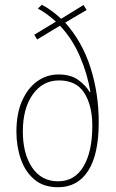

<svg xmlns="http://www.w3.org/2000/svg" viewBox="-20 -777 486 807"><path d="M156 -757Q180 -744 200 -729Q220 -714 237 -698L331 -756L344 -735L254 -682Q326 -601 360.5 -492.5Q395 -384 395 -263Q395 -128 350.5 -59Q306 10 224 10Q163 10 124.5 -22.5Q86 -55 67.5 -108.5Q49 -162 49 -224Q49 -299 72.5 -352.5Q96 -406 136 -435Q176 -464 226 -464Q279 -464 311 -439.5Q343 -415 357 -390H360Q348 -465 316 -539.5Q284 -614 232 -669L136 -611L124 -631L215 -686Q198 -702 178 -716.5Q158 -731 139 -741ZM228 -439Q160 -439 118 -380.5Q76 -322 76 -224Q76 -131 115 -73Q154 -15 224 -15Q294 -15 331 -77.5Q368 -140 368 -248Q368 -333 334.5 -386Q301 -439 228 -439Z"/></svg>

Font: Noto Sans Lao Looped Condensed Thin
Style: Regular
Weight: 100
Width: 3
Designer: Mark Frömberg, Ben Mitchell
Foundry: The Fontpad Ltd
Version: Version 1.002; ttfautohint (v1.8.4.7-5d5b)